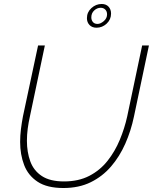

<svg xmlns="http://www.w3.org/2000/svg" viewBox="-20 -938 767 963"><path d="M298 5Q216 5 168.5 -26.5Q121 -58 101 -110.5Q81 -163 81 -226Q81 -258 85 -290Q89 -322 95 -354L171 -710H205L130 -354Q123 -323 119 -292.5Q115 -262 115 -232Q115 -175 132 -128.5Q149 -82 190 -55Q231 -28 301 -28Q374 -28 428 -56Q482 -84 519.5 -131.5Q557 -179 581 -237Q605 -295 618 -354L693 -710H727L652 -354Q637 -282 608.5 -217.5Q580 -153 537 -103Q494 -53 435 -24Q376 5 298 5ZM416 -847Q416 -877 438.5 -897.5Q461 -918 490 -918Q512 -918 524.5 -904.5Q537 -891 537 -870Q537 -840 515 -819.5Q493 -799 464 -799Q442 -799 429 -812.5Q416 -826 416 -847ZM485 -899Q467 -899 452.5 -885.5Q438 -872 438 -851Q438 -837 446 -827.5Q454 -818 469 -818Q484 -818 500.5 -832Q517 -846 517 -866Q517 -881 508 -890Q499 -899 485 -899Z"/></svg>

Font: Raleway ExtraLight
Style: Italic
Weight: 200
Italic angle: -12°
Designer: Matt McInerney, Pablo Impallari, Rodrigo Fuenzalida
Foundry: Matt McInerney, Pablo Impallari, Rodrigo Fuenzalida
Version: Version 4.026